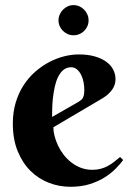

<svg xmlns="http://www.w3.org/2000/svg" viewBox="-20 -718 503 745"><path d="M187 -224.1Q187 -208.5 191.7 -190.2Q196.3 -171.9 205.1 -153.3Q213.9 -134.8 226.8 -117.9Q239.7 -101.1 256.6 -87.9Q273.4 -74.7 293.9 -66.9Q314.5 -59.1 338.9 -59.1Q356 -59.1 370.6 -63Q385.3 -66.9 397.9 -73.7Q410.6 -80.6 422.4 -89.6Q434.1 -98.6 445.8 -108.9L458 -97.2Q446.8 -82 429.2 -64Q411.6 -45.9 386.7 -30Q361.8 -14.2 328.6 -3.7Q295.4 6.8 252.9 6.8Q210.4 6.8 170.2 -8.5Q129.9 -23.9 98.6 -54.7Q67.4 -85.4 48.6 -131.3Q29.8 -177.2 29.8 -238.8Q29.8 -283.2 41 -320.3Q52.2 -357.4 71.5 -387.2Q90.8 -417 116.5 -439.5Q142.1 -461.9 170.4 -476.8Q198.7 -491.7 228.3 -499.3Q257.8 -506.8 285.2 -506.8Q321.3 -506.8 348.1 -499Q375 -491.2 392.8 -478Q410.6 -464.8 419.4 -447.5Q428.2 -430.2 428.2 -411.1Q428.2 -388.2 415 -369.9Q401.9 -351.6 379.9 -337.9ZM285.2 -323.2Q291.5 -327.1 295.7 -330.8Q299.8 -334.5 302.2 -339.6Q304.7 -344.7 305.9 -352.3Q307.1 -359.9 307.1 -371.1Q307.1 -383.3 304.4 -398.2Q301.8 -413.1 295.4 -426.3Q289.1 -439.5 279.3 -448.2Q269.5 -457 255.9 -457Q238.3 -457 225.8 -446.5Q213.4 -436 205.3 -419.4Q197.3 -402.8 192.6 -381.6Q188 -360.4 185.5 -338.9Q183.1 -317.4 182.6 -297.6Q182.1 -277.8 182.1 -264.2ZM207 -639.2Q207 -650.9 211.7 -661.6Q216.3 -672.4 224.4 -680.4Q232.4 -688.5 242.9 -693.4Q253.4 -698.2 265.1 -698.2Q277.3 -698.2 288.1 -693.4Q298.8 -688.5 306.6 -680.4Q314.5 -672.4 319.1 -661.6Q323.7 -650.9 323.7 -639.2Q323.7 -627 319.1 -616.5Q314.5 -606 306.6 -598.1Q298.8 -590.3 288.1 -585.7Q277.3 -581.1 265.1 -581.1Q253.4 -581.1 242.9 -585.7Q232.4 -590.3 224.4 -598.1Q216.3 -606 211.7 -616.5Q207 -627 207 -639.2Z"/></svg>

Font: Berkshire Swash
Style: Regular
Weight: 400
Designer: Astigmatic (AOETI)
Foundry: Astigmatic (AOETI)
Version: Version 1.001